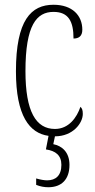

<svg xmlns="http://www.w3.org/2000/svg" viewBox="-20 -563 398 807"><path d="M183 224C239 224 272 191 272 130C272 76 240 50 204 43L211 10C287 10 328 -46 328 -84C328 -100 325 -108 318 -114C303 -69 269 -21 211 -21C131 -21 87 -94 87 -264C87 -458 134 -513 205 -513C268 -513 289 -473 289 -401C311 -401 326 -411 326 -438C326 -498 284 -543 205 -543C111 -543 47 -479 47 -263C47 -76 104 -3 184 8L173 65C214 71 238 90 238 130C238 175 214 195 178 195C166 195 149 192 132 187V214C149 221 167 224 183 224Z"/></svg>

Font: Noto Serif Lao ExtraCondensed ExtraLight
Style: Regular
Weight: 200
Width: 2
Designer: Monotype Design Team
Foundry: Monotype Imaging Inc.
Version: Version 2.003